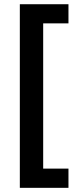

<svg xmlns="http://www.w3.org/2000/svg" viewBox="-20 -734 370 912"><path d="M305.2 66.9H185.1V-623H305.2V-713.9H74.2V158.2H305.2Z"/></svg>

Font: Noto Reveo Sans
Style: Regular
Weight: 600
Designer: Monotype Design Team
Foundry: Monotype Imaging Inc.
Version: Version 2.007